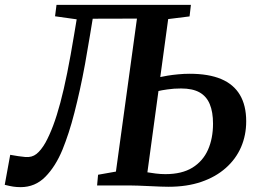

<svg xmlns="http://www.w3.org/2000/svg" viewBox="-50 -763 1062 790"><path d="M35 7Q18.5 7 4 4.8Q-10.5 2.5 -30.5 -2.5L-8 -126Q9 -123 25 -120.5Q41 -118 54 -117Q81 -114.5 100 -129.5Q119 -144.5 137 -176Q153.5 -206 168.8 -246.5Q184 -287 198.2 -340.2Q212.5 -393.5 226.5 -463Q240.5 -532.5 255 -620.5L265.5 -683.5L176.5 -696L182.5 -743H735.5L730 -695.5L642 -684.5L609.5 -446Q620.5 -448.5 640 -451.8Q659.5 -455 683.2 -457.2Q707 -459.5 730.5 -459.5Q808.5 -459.5 860 -437.8Q911.5 -416 937.2 -372.5Q963 -329 963 -264Q963 -206.5 941.8 -157.5Q920.5 -108.5 879 -71.8Q837.5 -35 778.5 -14.8Q719.5 5.5 643.5 5.5Q632 5.5 610.8 4.8Q589.5 4 565 2.8Q540.5 1.5 518 0.8Q495.5 0 481 0H349.5L353.5 -44L427 -57L513.5 -686.5L331.5 -686L320 -616.5Q310 -555 299.8 -499Q289.5 -443 278.5 -393.2Q267.5 -343.5 256.2 -299.5Q245 -255.5 232.5 -217.2Q220 -179 207 -147Q178.5 -78 136.5 -35.5Q94.5 7 35 7ZM630.5 -46.5Q698.5 -46.5 741.8 -73.2Q785 -100 805.8 -146.8Q826.5 -193.5 826.5 -254.5Q826.5 -302 813.2 -334.2Q800 -366.5 771.2 -382.8Q742.5 -399 695 -399Q665.5 -399 639.5 -395.2Q613.5 -391.5 602 -388.5L556.5 -54Q570 -51.5 590.8 -49Q611.5 -46.5 630.5 -46.5Z"/></svg>

Font: Merriweather 20pt SemiBold
Style: Italic
Weight: 600
Italic angle: -7.8°
Version: Version 2.101